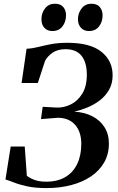

<svg xmlns="http://www.w3.org/2000/svg" viewBox="-20 -976 620 1005"><path d="M223.5 8.5Q164.5 8.5 123 -0.5Q81.5 -9.5 54 -20.5Q26.5 -31.5 8.5 -36.5L36 -209H109.5L120.5 -55.5Q132.5 -47 146.8 -40Q161 -33 179.2 -29Q197.5 -25 222 -25Q281 -25 322 -49.2Q363 -73.5 384.2 -118Q405.5 -162.5 405.5 -222.5Q405.5 -286.5 372.8 -323Q340 -359.5 282 -359.5L194.5 -352.5L203.5 -417L276 -413Q314.5 -411.5 350.8 -429.5Q387 -447.5 410.8 -486Q434.5 -524.5 434.5 -585.5Q434.5 -649 406.8 -683.8Q379 -718.5 323 -718.5Q282.5 -718.5 256.2 -700.8Q230 -683 216 -658L178 -541.5H93L119 -720.5Q148 -722 178.8 -729.8Q209.5 -737.5 247 -744.8Q284.5 -752 333.5 -752Q452 -752 510.8 -705Q569.5 -658 569.5 -582Q569.5 -537.5 550.2 -504.8Q531 -472 500.5 -449.2Q470 -426.5 435 -412.5Q400 -398.5 369 -391.5Q422.5 -388.5 463.2 -367.5Q504 -346.5 527 -310.2Q550 -274 550 -224.5Q550 -169 525.2 -125.8Q500.5 -82.5 456 -52.5Q411.5 -22.5 352 -7Q292.5 8.5 223.5 8.5ZM254 -813.5Q227.5 -813.5 212 -830.8Q196.5 -848 197 -876Q197 -908.5 216.2 -932.5Q235.5 -956.5 267 -956.5Q297 -956.5 311.5 -938.8Q326 -921 325.5 -896Q325.5 -861.5 306.8 -837.5Q288 -813.5 254 -813.5ZM445.5 -813.5Q419 -813.5 403.5 -830.8Q388 -848 388 -876Q388.5 -908.5 407.8 -932.5Q427 -956.5 458.5 -956.5Q488.5 -956.5 502.8 -938.8Q517 -921 517 -896Q517 -861.5 498.2 -837.5Q479.5 -813.5 445.5 -813.5Z"/></svg>

Font: Merriweather 120pt SemiBold
Style: Italic
Weight: 600
Italic angle: -7.8°
Version: Version 2.101